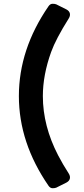

<svg xmlns="http://www.w3.org/2000/svg" viewBox="-20 -842 445 1017"><path d="M237 142Q80 -86 80 -333Q80 -581 237 -809Q246 -822 258.5 -822Q271 -822 278 -819L332 -792Q347 -784 350 -771Q353 -758 344 -744Q276 -636 251 -567Q207 -445 207 -333Q207 -175 288 -19Q313 29 344 77Q353 91 350 104Q347 117 332 125L278 152Q271 155 258.5 155Q246 155 237 142Z"/></svg>

Font: Tsunagi Gothic Black
Style: Regular
Weight: 900
Designer: Yoshimichi Ohira
Foundry: Positype
Version: Version 1.001